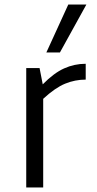

<svg xmlns="http://www.w3.org/2000/svg" viewBox="-20 -829 430 849"><path d="M96 0ZM359 -477Q312 -477 268 -459Q224 -441 171 -392V0H96V-528H155L169 -456Q218 -506 263.5 -526.5Q309 -547 359 -547ZM282 -809H362L245 -597H185Z"/></svg>

Font: Martel Sans Light
Style: Regular
Weight: 300
Designer: Dan Reynolds and Mathieu Réguer
Foundry: Dan Reynolds and Mathieu Réguer
Version: Version 1.002; ttfautohint (v1.1) -l 5 -r 5 -G 72 -x 0 -D la